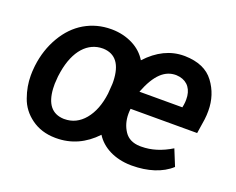

<svg xmlns="http://www.w3.org/2000/svg" viewBox="-93 -699 1067 868"><g transform="rotate(20 440.5 -265.0)"><path d="M40 -255.4C38.6 -242.2 38.1 -229.5 38.1 -217.3C38.1 -183.1 43.9 -148.4 56.6 -113.3C68.8 -78.1 90.8 -48.8 122.6 -25.9C154.3 -2.9 192.4 9.3 237.3 9.8C238.8 9.8 240.7 9.8 242.2 9.8C314.5 9.8 377.4 -18.6 430.2 -74.7C461.9 -23.9 523.4 7.8 600.1 9.3C602.5 9.3 604.5 9.3 606.9 9.3C681.6 9.3 749 -11.2 792.5 -51.8L760.7 -129.9C712.9 -100.6 665.5 -85.9 617.7 -85.9C615.2 -85.9 612.8 -85.9 610.4 -85.9C576.7 -86.9 551.8 -99.1 536.1 -122.6C520.5 -146 512.2 -173.3 512.2 -205.6C512.2 -213.4 512.7 -221.7 513.7 -230H834L844.7 -299.8C846.7 -314 847.2 -328.1 847.2 -341.3C847.2 -392.6 832.5 -438 803.2 -477.1C773.9 -516.6 727.5 -536.6 664.1 -538.1C662.6 -538.1 661.1 -538.1 659.7 -538.1C594.2 -538.1 535.2 -509.3 482.4 -452.1C466.3 -478.5 443.8 -499.5 414.1 -514.6C384.3 -529.8 350.6 -538.1 313.5 -538.6C312 -538.6 311 -538.6 309.6 -538.6C262.7 -538.6 220.7 -527.3 182.1 -504.9C144 -482.4 112.8 -450.2 87.9 -407.7C63 -365.2 47.4 -317.9 41 -265.6ZM656.2 -443.8C701.7 -441.9 729.5 -415.5 734.9 -372.1C735.4 -366.7 735.8 -360.8 735.8 -355C735.8 -347.2 735.4 -338.9 733.9 -330.1L731.4 -316.4H524.9C560.1 -407.7 602.5 -443.8 654.8 -443.8C655.3 -443.8 655.8 -443.8 656.2 -443.8ZM158.7 -278.3C176.8 -385.3 231.4 -443.4 302.7 -443.4C303.7 -443.4 305.2 -443.4 306.2 -443.4C364.7 -440.9 395.5 -399.9 397.9 -321.3V-307.1L394.5 -259.8C387.7 -206.1 371.1 -163.1 344.7 -131.3C318.4 -99.6 286.1 -84 247.6 -84C246.6 -84 245.1 -84 244.1 -84C188 -86.4 157.7 -123.5 153.3 -196.3L152.8 -218.8L155.3 -255.4Z"/></g></svg>

Font: Roboto Medium
Style: Italic
Weight: 500
Italic angle: -12°
Designer: Google
Version: Version 2.137; 2017